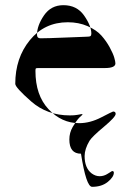

<svg xmlns="http://www.w3.org/2000/svg" viewBox="-20 -518 506 742"><path d="M39 -194Q39 -294 95.5 -363Q152 -432 242 -432Q284 -432 318.5 -417Q353 -402 372 -380.5Q391 -359 404 -335Q417 -311 421.5 -295.5Q426 -280 426 -273Q426 -255 385 -255H158H128Q120 -255 118.5 -253.5Q117 -252 117 -244Q117 -150 167.5 -96Q218 -42 286 -42Q328 -42 371.5 -64.5Q415 -87 417 -87Q427 -87 427 -78Q427 -66 381.5 -28Q336 10 326 26Q307 58 307 85Q307 131 334 152Q349 163 365 163Q382 163 397 153Q412 143 413 143Q420 143 420 149Q420 166 396.5 185Q373 204 336 204Q313 204 293 76Q248 76 248 21Q248 -5 261 -27.5Q274 -50 286 -63L299 -75Q299 -77 296 -77H294Q291 -76 287 -75.5Q283 -75 278 -74Q273 -73 265.5 -72.5Q258 -72 250 -72Q162 -72 100.5 -126Q39 -180 39 -194ZM123 -384Q123 -370 136 -370Q163 -370 235 -373Q307 -376 312 -376Q326 -376 329.5 -378.5Q333 -381 333 -388Q333 -418 305 -458Q277 -498 225 -498Q177 -498 150 -458.5Q123 -419 123 -384Z"/></svg>

Font: OFL Sorts Mill Goudy TT
Style: Regular
Weight: 500
Version: Version 003.000